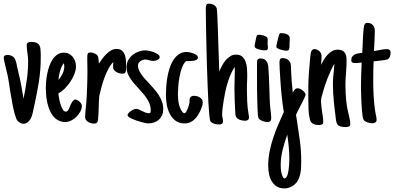

<svg xmlns="http://www.w3.org/2000/svg" viewBox="-20 -672 2168 1056"><path d="M204.1 -354Q204.1 -286.6 193.6 -221.2Q183.1 -155.8 168.5 -90.8Q166.5 -84.5 166 -80.1Q163.1 -65.9 159.9 -51Q156.7 -36.1 149.9 -21.5Q143.6 -9.3 132.6 -0.2Q121.6 8.8 108.4 8.8Q103 8.8 97.2 6.3Q91.3 3.9 84.5 0Q74.7 -6.8 69.8 -18.8Q64.9 -30.8 61.5 -43.5L60.5 -46.9V-46.4Q52.2 -78.1 46.6 -109.9Q41 -141.6 35.6 -173.8Q32.7 -193.8 29.8 -213.6Q26.9 -233.4 22.9 -252.9L16.1 -281.7Q13.7 -291.5 11 -303Q8.3 -314.5 5.9 -324.7Q3.4 -335 2 -343Q0.5 -351.1 0.5 -354Q0.5 -363.3 6.6 -366.5Q12.7 -369.6 20.5 -369.6Q36.1 -369.6 48.1 -362.8Q60.1 -356 65.4 -340.3Q68.4 -332 70.6 -322.8Q72.8 -313.5 74.2 -304.2Q82.5 -272 90.1 -236.1Q97.7 -200.2 103 -167L107.4 -142.1Q107.9 -139.6 107.9 -138.2Q107.9 -136.7 108.2 -135.7Q108.4 -134.8 108.6 -133.3Q108.9 -131.8 109.4 -128.9Q120.1 -180.7 127.4 -232.7Q134.8 -284.7 134.8 -337.4Q134.8 -348.1 133.5 -358.4Q132.3 -368.7 130.9 -379.9Q129.4 -390.1 128.2 -401.1Q127 -412.1 127 -423.3Q127 -433.6 133.3 -437.5Q139.6 -441.4 148.9 -441.4Q160.2 -441.4 169.4 -439.9Q178.7 -438.5 185.5 -434.3Q192.4 -430.2 196.8 -422.6Q201.2 -415 202.6 -402.8Q203.6 -391.6 203.9 -378.7Q204.1 -365.7 204.1 -354Z M430.2 -89.4Q430.2 -74.7 422.1 -59.1Q414.1 -43.5 401.4 -30.5Q388.7 -17.6 372.3 -9.3Q356 -1 339.8 -1Q316.9 -1 300.3 -10Q283.7 -19 271.5 -34.4Q259.3 -49.8 251.7 -69.3Q244.1 -88.9 239.7 -109.6Q235.4 -130.4 233.6 -151.1Q231.9 -171.9 231.9 -189Q231.9 -203.6 233.6 -223.6Q235.4 -243.7 239.5 -265.1Q243.7 -286.6 251 -307.6Q258.3 -328.6 269.3 -345.2Q280.3 -361.8 295.7 -372.1Q311 -382.3 331.1 -382.3Q346.7 -382.3 359.1 -376Q371.6 -369.6 380.1 -359.1Q388.7 -348.6 393.3 -335Q397.9 -321.3 397.9 -306.6Q397.9 -287.6 389.2 -265.1Q380.4 -242.7 366.5 -221.7Q352.5 -200.7 335.2 -183.8Q317.9 -167 300.8 -158.2Q301.8 -149.4 304.7 -132.6Q307.6 -115.7 312.7 -99.1Q317.9 -82.5 325 -70.3Q332 -58.1 341.8 -58.1Q346.7 -58.1 350.3 -61Q354 -64 356.9 -68.8Q359.9 -73.7 362.1 -79.6Q364.3 -85.4 366.2 -90.8L369.1 -97.7Q370.1 -99.1 370.4 -99.6Q370.6 -100.1 371.1 -101.1Q374.5 -107.4 377.7 -112.8Q380.9 -118.2 386.7 -122.1H386.2Q388.2 -124 390.4 -124.3Q392.6 -124.5 394.5 -124.5Q399.9 -124.5 406.2 -121.1Q412.6 -117.7 418 -112.5Q423.3 -107.4 426.8 -101.3Q430.2 -95.2 430.2 -89.4ZM333.5 -304.7Q333.5 -309.6 333 -314.9Q332.5 -320.3 330.6 -324.2Q323.7 -315.9 318.6 -304.4Q313.5 -293 310.1 -280.5Q306.6 -268.1 304.4 -255.4Q302.2 -242.7 301.3 -231.9Q314 -247.1 323.7 -266.4Q333.5 -285.6 333.5 -304.7Z M498 7.8Q490.7 7.8 482.2 5.9Q473.6 3.9 466.1 -0.5Q458.5 -4.9 453.4 -11.5Q448.2 -18.1 448.2 -27.3Q448.2 -41 449.5 -54.4Q450.7 -67.9 452.1 -81.1V-80.6L455.1 -113.3Q456.5 -130.9 457.5 -151.9Q458.5 -172.9 459.2 -194.6Q460 -216.3 460.4 -237.3Q460.9 -258.3 460.9 -275.9Q460.9 -286.1 460.7 -296.6Q460.4 -307.1 460.4 -317.9Q460 -327.1 460 -338.6Q460 -350.1 460 -359.9Q460 -370.1 462.6 -376.7Q465.3 -383.3 478 -383.3Q489.3 -383.3 501.7 -377.4Q514.2 -371.6 519 -360.8H518.6Q521 -355.5 522.2 -343.5Q523.4 -331.5 523.9 -322.3Q532.2 -335 542.7 -349.1Q553.2 -363.3 565.4 -375.2Q577.6 -387.2 591.3 -395Q605 -402.8 620.6 -402.8Q641.1 -402.8 651.9 -392.6Q662.6 -382.3 667.5 -366.9Q672.4 -351.6 672.9 -334.2Q673.3 -316.9 673.3 -302.7V-298.8Q673.3 -293 673.1 -287.4Q672.9 -281.7 671.1 -277.1Q669.4 -272.5 665.3 -269.5Q661.1 -266.6 653.8 -266.6Q646 -266.6 637.2 -268.8Q628.4 -271 620.8 -275.4Q613.3 -279.8 607.9 -286.4Q602.5 -293 602.1 -301.8Q602.1 -305.7 602.1 -309.6Q602.1 -313.5 602.5 -317.4Q602.5 -319.8 602.8 -323.5Q603 -327.1 603 -330.6Q587.4 -314.9 575.4 -292Q563.5 -269 554 -243.2Q544.4 -217.3 537.6 -191.2Q530.8 -165 525.9 -144V-142.6Q524.4 -127.4 523.9 -112.8Q523.4 -98.1 522.9 -82.5Q522.5 -64.9 521.7 -46.9Q521 -28.8 519 -11.7Q518.1 -2.4 513.4 2.7Q508.8 7.8 498 7.8Z M858.4 -357.9Q858.4 -352.1 854.2 -348.1Q850.1 -344.2 844.2 -341.6Q838.4 -338.9 832.3 -337.9Q826.2 -336.9 822.3 -336.9Q816.4 -336.9 811 -338.1Q805.7 -339.4 800.3 -340.8Q794.9 -342.3 790 -343.5Q785.2 -344.7 779.8 -344.7Q772.5 -344.7 765.1 -342.3Q757.8 -339.8 752 -335.4Q746.1 -331.1 742.4 -324.7Q738.8 -318.4 738.8 -310.5Q738.8 -298.8 743.7 -287.4Q748.5 -275.9 756.6 -264.2Q764.6 -252.4 775.1 -240.5Q785.6 -228.5 797.4 -216.3Q811.5 -200.7 825.9 -184.6Q840.3 -168.5 851.8 -150.9Q863.3 -133.3 870.6 -113.8Q877.9 -94.2 877.9 -72.8Q877.9 -54.2 871.8 -39.6Q865.7 -24.9 854.7 -14.6Q843.8 -4.4 828.4 1.2Q813 6.8 794.9 6.8Q790 6.8 780 4.9Q770 2.9 757.3 -0.7Q744.6 -4.4 731.2 -8.8Q717.8 -13.2 706.8 -18.3Q695.8 -23.4 688.7 -28.6Q681.6 -33.7 681.6 -38.1Q681.6 -43.9 687 -50Q692.4 -56.2 699.7 -61.3Q707 -66.4 715.1 -69.8Q723.1 -73.2 728.5 -73.2Q735.8 -73.2 743.9 -69.8Q752 -66.4 760.3 -62Q769.5 -57.1 779.1 -53.2Q788.6 -49.3 798.8 -49.3Q806.6 -49.3 807.9 -54.7Q809.1 -60.1 809.1 -66.9Q809.1 -84 803.2 -99.4Q797.4 -114.7 788.1 -129.4Q778.8 -144 766.6 -158Q754.4 -171.9 742.2 -185.5Q729.5 -199.2 717.5 -212.9Q705.6 -226.6 696.3 -241Q687 -255.4 681.4 -270.5Q675.8 -285.6 675.8 -302.7Q675.8 -323.7 685.1 -340.6Q694.3 -357.4 709.2 -369.6Q724.1 -381.8 742.9 -388.4Q761.7 -395 780.8 -395Q787.1 -395 800.3 -392.3Q813.5 -389.6 826.2 -384.8Q838.9 -379.9 848.6 -373Q858.4 -366.2 858.4 -357.9Z M1095.2 -109.4Q1095.2 -99.1 1091.8 -88.4Q1088.4 -77.6 1084 -67.9Q1078.1 -53.7 1069.8 -40.3Q1061.5 -26.9 1050.8 -16.4Q1040 -5.9 1026.4 0.5Q1012.7 6.8 995.6 6.8Q965.3 6.8 945.3 -8.3Q925.3 -23.4 913.6 -46.4Q901.9 -69.3 897.2 -96.7Q892.6 -124 892.6 -148.4Q892.6 -166.5 894 -191.2Q895.5 -215.8 899.7 -242.2Q903.8 -268.6 911.9 -294.4Q919.9 -320.3 932.6 -340.6Q945.3 -360.8 963.6 -373.5Q981.9 -386.2 1007.3 -386.2Q1012.7 -386.2 1022.9 -384.3Q1033.2 -382.3 1043.2 -378.7Q1053.2 -375 1060.8 -368.9Q1068.4 -362.8 1068.4 -355Q1068.4 -347.7 1061.8 -343.8Q1055.2 -339.8 1046.1 -338.1Q1037.1 -336.4 1027.6 -336.2Q1018.1 -335.9 1012.2 -335.9H1003.4Q989.7 -323.7 981 -300Q972.2 -276.4 967.3 -249.5Q962.4 -222.7 960.4 -196.5Q958.5 -170.4 958.5 -153.8Q958.5 -130.4 962.2 -107.7Q965.8 -85 977.1 -64.9Q979.5 -60.5 984.1 -54.9Q988.8 -49.3 994.6 -49.3Q999 -49.3 1003.7 -56.6Q1008.3 -64 1012.2 -73.7Q1016.1 -83.5 1018.6 -92.8Q1021 -102.1 1022 -106.4Q1022.5 -108.4 1022.5 -110.8Q1022.5 -113.3 1022.5 -115.7Q1022.5 -120.1 1022.7 -124.3Q1022.9 -128.4 1023.9 -130.9Q1027.3 -139.2 1033 -142.1Q1038.6 -145 1046.9 -145Q1054.2 -145 1062.5 -143.1Q1070.8 -141.1 1078.1 -136.7Q1085.4 -132.3 1090.3 -125.5Q1095.2 -118.7 1095.2 -109.4Z M1349.6 -26.4Q1349.6 -16.6 1343.3 -12.2Q1336.9 -7.8 1327.6 -7.8Q1321.8 -7.8 1315.4 -9Q1309.1 -10.3 1303.2 -11.7Q1293 -14.6 1287.4 -19Q1281.7 -23.4 1278.8 -29.1Q1275.9 -34.7 1275.1 -41.5Q1274.4 -48.3 1273.9 -56.6Q1273.9 -59.1 1273.7 -61Q1273.4 -63 1273.4 -64.9Q1272 -92.8 1270.8 -122.1Q1269.5 -151.4 1269.5 -179.2Q1269.5 -193.4 1269.8 -207.5Q1270 -221.7 1270.5 -235.8Q1271 -250 1271.2 -263.9Q1271.5 -277.8 1271.5 -292Q1271.5 -294.9 1271.2 -297.6Q1271 -300.3 1270.5 -303.2Q1257.8 -284.7 1248.3 -262Q1238.8 -239.3 1231.4 -215.1Q1224.1 -190.9 1219 -166.7Q1213.9 -142.6 1210.4 -120.6L1209 -110.4Q1206.5 -93.3 1204.1 -75.4Q1201.7 -57.6 1201.7 -40Q1201.7 -32.7 1204.1 -23.9Q1205.1 -20 1205.8 -16.4Q1206.5 -12.7 1206.5 -7.3Q1206.5 4.4 1200.7 8.5Q1194.8 12.7 1185.1 12.7Q1179.2 12.7 1172.1 11.7Q1165 10.7 1158.4 8.5Q1151.9 6.3 1146 2.9Q1140.1 -0.5 1136.7 -5.9Q1133.8 -12.2 1131.1 -39.6Q1128.4 -66.9 1126.2 -107.4Q1124 -147.9 1122.1 -198.5Q1120.1 -249 1118.4 -302.2Q1116.7 -355.5 1115.5 -407.7Q1114.3 -460 1113.5 -503.9Q1112.8 -547.9 1112.3 -580.3Q1111.8 -612.8 1111.8 -626Q1111.8 -635.7 1114.5 -643.8Q1117.2 -651.9 1129.9 -651.9Q1143.1 -651.9 1154.8 -645.8Q1166.5 -639.6 1171.9 -627Q1172.9 -625 1173.8 -611.1Q1174.8 -597.2 1175.8 -575.4Q1176.8 -553.7 1177.7 -525.6Q1178.7 -497.6 1179.7 -467.5Q1180.7 -437.5 1181.6 -407.2Q1182.6 -377 1183.6 -350.6L1186 -278.3Q1191.9 -293.5 1200.7 -310.1Q1209.5 -326.7 1220.9 -340.3Q1232.4 -354 1246.8 -362.8Q1261.2 -371.6 1278.8 -371.6Q1300.3 -371.6 1312.5 -360.4Q1324.7 -349.1 1330.8 -332.5Q1336.9 -315.9 1338.4 -296.9Q1339.8 -277.8 1339.8 -262.2Q1339.8 -252.4 1339.6 -243.2Q1339.4 -233.9 1338.9 -224.6Q1338.4 -214.8 1338.1 -205.3Q1337.9 -195.8 1337.9 -186Q1337.9 -152.3 1339.4 -116.9Q1340.8 -81.5 1346.7 -47.4L1347.7 -40.5Q1348.6 -37.6 1349.1 -33.7Q1349.6 -29.8 1349.6 -26.4Z M1453.6 -410.6Q1453.6 -402.3 1450 -398.7Q1446.3 -395 1436.5 -395Q1432.1 -395 1422.9 -396.2Q1413.6 -397.5 1404.1 -399.9Q1394.5 -402.3 1387.5 -406.7Q1380.4 -411.1 1380.4 -417.5Q1380.4 -419.4 1381.8 -428.5Q1383.3 -437.5 1385.5 -447.8Q1387.7 -458 1389.4 -466.3Q1391.1 -474.6 1392.1 -475.6V-475.1Q1394.5 -479 1397.9 -480Q1401.4 -481 1404.8 -481Q1409.2 -481 1416.3 -479.7Q1423.3 -478.5 1430.4 -476.3Q1437.5 -474.1 1443.4 -470.7Q1449.2 -467.3 1450.7 -463.4Q1452.1 -459.5 1452.4 -452.9Q1452.6 -446.3 1452.1 -440.9Q1452.1 -439 1451.9 -436.3Q1451.7 -433.6 1451.7 -432.1Q1451.7 -429.7 1451.9 -427.2Q1452.1 -424.8 1452.6 -422.4Q1453.1 -419.9 1453.4 -417Q1453.6 -414.1 1453.6 -410.6ZM1471.7 -21.5Q1471.7 -10.3 1466.6 -5.6Q1461.4 -1 1450.2 -1Q1444.3 -1 1437.3 -2.4Q1430.2 -3.9 1423.3 -6.6Q1416.5 -9.3 1410.6 -13.2Q1404.8 -17.1 1401.9 -22Q1399.9 -24.9 1398.4 -40Q1397 -55.2 1396.2 -77.6Q1395.5 -100.1 1394.8 -127.9Q1394 -155.8 1393.8 -184.1Q1393.6 -212.4 1393.6 -239.3Q1393.6 -266.1 1393.6 -286.1V-323.7Q1393.6 -328.6 1393.8 -333.5Q1394 -338.4 1395.8 -342Q1397.5 -345.7 1401.1 -348.1Q1404.8 -350.6 1411.6 -350.6Q1433.1 -350.6 1443.1 -338.6Q1453.1 -326.7 1455.6 -306.6Q1458 -276.9 1459.2 -247.3Q1460.4 -217.8 1461.4 -187.5Q1462.4 -160.2 1463.1 -133.5Q1463.9 -106.9 1466.3 -80.6Q1466.8 -75.2 1467.3 -70.3Q1467.8 -65.4 1468.8 -60.5Q1469.7 -50.8 1470.7 -41.3Q1471.7 -31.7 1471.7 -21.5Z M1573.7 -462.9Q1573.7 -457 1573.5 -451.4Q1573.2 -445.8 1572.8 -439.9Q1572.3 -434.1 1572.3 -428.2Q1572.3 -422.4 1572.3 -416.5Q1572.3 -407.7 1569.3 -400.4Q1566.4 -393.1 1555.2 -393.1Q1551.3 -393.1 1542.2 -394.5Q1533.2 -396 1523.7 -398.9Q1514.2 -401.9 1506.8 -406Q1499.5 -410.2 1499.5 -415.5Q1499.5 -417.5 1501.7 -427.7Q1503.9 -438 1506.8 -450Q1509.8 -461.9 1512.2 -471.9Q1514.6 -481.9 1515.6 -482.9V-482.4Q1518.1 -487.8 1520.5 -488.8Q1522.9 -489.7 1528.3 -489.7Q1534.2 -489.7 1542 -488.5Q1549.8 -487.3 1556.9 -484.1Q1564 -481 1568.8 -475.8Q1573.7 -470.7 1573.7 -462.9ZM1660.6 -150.9Q1660.6 -147.9 1656 -137.5Q1651.4 -127 1644.5 -113.3Q1637.7 -99.6 1629.9 -84.7Q1622.1 -69.8 1616.2 -58.1Q1613.3 -52.2 1611.3 -47.6Q1609.4 -43 1607.9 -40.5L1612.3 -14.2Q1621.1 42 1628.9 98.6Q1636.7 155.3 1636.7 212.9Q1636.7 230 1636 248.3Q1635.3 266.6 1631.6 284.2Q1627.9 301.8 1619.9 317.6Q1611.8 333.5 1597.2 345.2Q1585.9 354 1572.8 359.1Q1559.6 364.3 1545.4 364.3Q1518.6 364.3 1501.2 352.8Q1483.9 341.3 1473.6 323.2Q1463.4 305.2 1459.2 283Q1455.1 260.7 1455.1 238.8Q1455.1 200.2 1462.6 162.1Q1470.2 124 1482.4 86.9Q1494.6 49.8 1510 14.2Q1525.4 -21.5 1541 -56.2Q1533.7 -100.1 1529.3 -143.3Q1524.9 -186.5 1522 -232.4L1520.5 -255.9Q1519.5 -273.9 1518.3 -292Q1517.1 -310.1 1517.1 -328.6Q1517.1 -338.4 1520.3 -345.5Q1523.4 -352.5 1534.7 -352.5Q1540 -352.5 1544.9 -351.6Q1549.8 -350.6 1555.2 -348.1V-348.6Q1564.5 -344.2 1569.3 -338.6Q1574.2 -333 1576.7 -326.7Q1579.1 -320.3 1579.8 -313Q1580.6 -305.7 1580.6 -297.9V-290Q1582 -255.9 1584.2 -226.3Q1586.4 -196.8 1590.3 -162.6Q1594.7 -171.4 1600.8 -179Q1606.9 -186.5 1617.7 -186.5Q1623 -186.5 1630.6 -183.1Q1638.2 -179.7 1644.8 -174.3Q1651.4 -168.9 1656 -162.6Q1660.6 -156.2 1660.6 -150.9ZM1571.3 201.2Q1571.3 168.9 1568.1 135.3Q1564.9 101.6 1560.1 68.8Q1545.4 107.9 1534.7 151.1Q1523.9 194.3 1523.9 235.4Q1523.9 243.7 1524.4 253.7Q1524.9 263.7 1526.9 273.9Q1528.8 284.2 1532.2 293.5Q1535.6 302.7 1541.5 308.6Q1542 309.1 1544.4 309.1Q1550.8 309.1 1555.2 302.5Q1559.6 295.9 1562.5 285.6Q1565.4 275.4 1567.1 262.7Q1568.8 250 1569.8 238Q1570.8 226.1 1571 216.1Q1571.3 206.1 1571.3 201.2Z M1757.8 -2.4Q1757.8 8.8 1751.2 12.2Q1744.6 15.6 1735.4 15.6Q1727.1 15.6 1719 14.4Q1710.9 13.2 1703.9 9.8Q1696.8 6.3 1691.7 0.5Q1686.5 -5.4 1684.6 -14.6Q1677.7 -43.9 1676.8 -72Q1675.8 -100.1 1675.8 -129.9V-189.9Q1675.8 -231 1679.2 -275.1Q1682.6 -319.3 1686.5 -360.4Q1686.5 -361.8 1687 -363.8Q1687.5 -365.7 1687.5 -366.7Q1688 -372.1 1689 -378.4Q1689.9 -384.8 1692.1 -389.9Q1694.3 -395 1698.5 -398.4Q1702.6 -401.9 1709.5 -401.9Q1717.3 -401.9 1724.4 -398.7Q1731.4 -395.5 1736.8 -390.4Q1742.2 -385.3 1745.4 -377.9Q1748.5 -370.6 1748.5 -362.8Q1748.5 -354.5 1748 -344.5Q1747.6 -334.5 1746.6 -325.7Q1746.6 -323.2 1746.3 -320.3Q1746.1 -317.4 1745.6 -314.9Q1752.4 -328.6 1761.2 -343.5Q1770 -358.4 1781.5 -370.8Q1793 -383.3 1806.9 -391.1Q1820.8 -398.9 1837.9 -398.9Q1852.1 -398.9 1861.3 -394.5Q1870.6 -390.1 1876.2 -382.1Q1881.8 -374 1884 -363.3Q1886.2 -352.5 1886.2 -340.3Q1886.2 -323.7 1885.3 -306.9Q1884.3 -290 1883.3 -273.4Q1881.8 -256.3 1880.9 -239.7Q1879.9 -223.1 1879.9 -206.1Q1879.9 -185.5 1880.9 -163.8Q1881.8 -142.1 1883.8 -122.3Q1885.7 -102.5 1888.2 -86.7Q1890.6 -70.8 1893.1 -62Q1895 -54.7 1897.2 -45.2Q1899.4 -35.6 1901.6 -25.6Q1903.8 -15.6 1905.3 -6.3Q1906.7 2.9 1906.7 10.3Q1906.7 21 1898.2 23.9Q1889.6 26.9 1881.3 26.9Q1873 26.9 1862.5 25.6Q1852.1 24.4 1843.8 20Q1833.5 12.7 1830.3 -0.5Q1827.1 -13.7 1826.2 -26.4L1824.7 -39.6Q1823.2 -51.3 1820.8 -70.3Q1818.4 -89.4 1816.2 -112.3Q1814 -135.3 1812.5 -159.9Q1811 -184.6 1811 -208Q1811 -229 1812.7 -248.5Q1814.5 -268.1 1816.4 -288.1Q1817.4 -298.3 1817.9 -304.7Q1818.4 -311 1819.3 -321.3Q1809.6 -305.7 1799.8 -284.7Q1790 -263.7 1781.2 -241Q1772.5 -218.3 1765.4 -196.8Q1758.3 -175.3 1754.4 -159.2L1751.5 -148.4Q1749 -140.6 1747.3 -132.8Q1745.6 -125 1745.6 -118.2Q1745.6 -109.4 1746.6 -97.9Q1747.6 -86.4 1749 -76.2Q1750.5 -64 1752.4 -51.3Q1752.4 -50.3 1753.4 -44.9Q1754.4 -39.6 1755.4 -32.2Q1756.3 -24.9 1757.1 -16.8Q1757.8 -8.8 1757.8 -2.4Z M2051.3 -12.2Q2051.3 -6.8 2048.8 -3.2Q2046.4 0.5 2042.7 2.4Q2039.1 4.4 2034.9 5.1Q2030.8 5.9 2026.9 5.9Q2021.5 5.9 2014.4 4.6Q2007.3 3.4 2000.5 1Q1993.7 -1.5 1988 -5.1Q1982.4 -8.8 1979.5 -14.2Q1976.6 -19 1974.4 -32.5Q1972.2 -45.9 1970.7 -63.7Q1969.2 -81.5 1968.3 -101.8Q1967.3 -122.1 1966.6 -140.6Q1965.8 -159.2 1965.6 -174.1Q1965.3 -189 1965.3 -196.3Q1965.3 -230.5 1966.6 -262.5Q1967.8 -294.4 1969.2 -328.1Q1966.8 -328.1 1964.4 -327.6Q1961.9 -327.1 1959.5 -327.1Q1953.1 -326.2 1946.5 -325.7Q1939.9 -325.2 1933.1 -325.2Q1924.8 -325.2 1918.5 -328.1Q1912.1 -331.1 1912.1 -341.3Q1912.1 -353.5 1917.5 -360.8Q1922.9 -368.2 1931.2 -372.3Q1939.5 -376.5 1949.2 -378.2Q1959 -379.9 1968.3 -380.9Q1969.7 -380.9 1970.2 -381.1Q1970.7 -381.3 1972.2 -381.3Q1972.7 -387.2 1973.1 -395.8Q1973.6 -404.3 1974.1 -414.6Q1974.6 -430.7 1975.6 -449Q1976.6 -467.3 1977.5 -484.1Q1978.5 -501 1980 -513.9Q1981.4 -526.9 1982.9 -532.2Q1985.4 -538.6 1988.5 -542.5Q1991.7 -546.4 2000.5 -546.4Q2020 -546.4 2030.8 -533.7Q2041.5 -521 2041.5 -502.4Q2041.5 -481 2040.3 -459.5Q2039.1 -438 2038.1 -416L2036.6 -391.1Q2048.8 -392.6 2061 -395.5Q2072.8 -397.9 2084.7 -399.9Q2096.7 -401.9 2107.9 -401.9Q2117.7 -401.9 2123 -396.7Q2128.4 -391.6 2128.4 -381.8Q2128.4 -371.1 2124.5 -360.8Q2120.6 -350.6 2110.8 -345.2H2111.3Q2109.4 -344.2 2099.6 -342.5Q2089.8 -340.8 2077.4 -339.4Q2064.9 -337.9 2053 -336.4Q2041 -335 2035.2 -334.5H2034.7Q2033.7 -307.1 2033.2 -280.5Q2032.7 -253.9 2032.7 -226.6Q2032.7 -189 2034.9 -146.7Q2037.1 -104.5 2042.5 -66.4L2046.4 -44.4Q2048.3 -36.1 2049.8 -28.1Q2051.3 -20 2051.3 -12.2Z"/></svg>

Font: Just Another Hand
Style: Regular
Weight: 400
Designer: Astigmatic (AOETI)
Foundry: Astigmatic (AOETI)
Version: Version 1.001